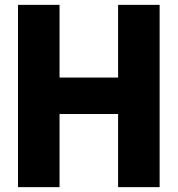

<svg xmlns="http://www.w3.org/2000/svg" viewBox="-20 -770 731 790"><path d="M225 0V-300.9H465.9V0H636.8V-750H465.9V-450.9H225V-750H54.1V0Z"/></svg>

Font: Spartan MB ExtBd
Style: Regular
Weight: 800
Designer: Matt Bailey, Mirko Velimirovic
Foundry: Matt Bailey
Version: Version 1.005